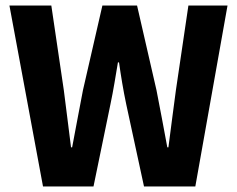

<svg xmlns="http://www.w3.org/2000/svg" viewBox="-20 -672 853 692"><path d="M135 0 14 -652H165L210 -347Q216 -296 223 -244.5Q230 -193 236 -141H240Q250 -193 259.5 -244.5Q269 -296 279 -347L349 -652H474L544 -347Q554 -297 563.5 -245.5Q573 -194 583 -141H587Q594 -194 600.5 -245Q607 -296 614 -347L659 -652H800L684 0H499L435 -296Q427 -334 420.5 -372.5Q414 -411 409 -447H405Q399 -411 392.5 -372.5Q386 -334 378 -296L317 0Z"/></svg>

Font: TypoPRO Source Sans Pro
Style: Bold
Weight: 700
Designer: Paul D. Hunt
Foundry: Adobe Systems Incorporated
Version: Version 2.020;PS 2.000;hotconv 1.0.86;makeotf.lib2.5.63406